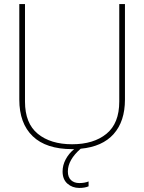

<svg xmlns="http://www.w3.org/2000/svg" viewBox="-20 -719 710 945"><path d="M595 -699V-229Q595 -122 539.5 -59.5Q484 3 377 13Q314 68 314 125Q314 153 329.5 167.5Q345 182 370 182Q397 182 416 174V198Q398 206 370 206Q336 206 312 185Q288 164 288 125Q288 94 303.5 65Q319 36 345 15H335Q207 15 141 -48.5Q75 -112 75 -229V-699H103V-219Q103 -112 166 -60.5Q229 -9 335 -9Q441 -9 504 -60.5Q567 -112 567 -219V-699Z"/></svg>

Font: Prompt Thin
Style: Regular
Weight: 250
Designer: Katatrad Team
Foundry: CadsonDemak
Version: Version 1.001